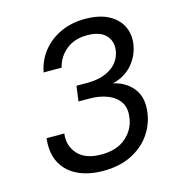

<svg xmlns="http://www.w3.org/2000/svg" viewBox="-107 -808 864 917"><g transform="rotate(-15 325.0 -350.0)"><path d="M293 12Q222 12 169 -12.5Q116 -37 89 -86Q62 -135 70 -209H158Q150 -150 187.5 -108Q225 -66 304 -66Q381 -66 426 -105.5Q471 -145 478 -202Q485 -249 464.5 -279Q444 -309 405 -324Q366 -339 317 -339H263L273 -414H328Q399 -414 444.5 -444.5Q490 -475 498 -529Q504 -575 475 -604.5Q446 -634 383 -634Q321 -634 280 -600.5Q239 -567 227 -516H138Q149 -574 184 -618Q219 -662 273 -687Q327 -712 394 -712Q465 -712 510.5 -687.5Q556 -663 575 -623Q594 -583 587 -535Q579 -481 542.5 -438Q506 -395 444 -380Q506 -367 542 -321Q578 -275 567 -201Q559 -143 524.5 -94.5Q490 -46 431.5 -17Q373 12 293 12Z"/></g></svg>

Font: Host Grotesk
Style: Italic
Weight: 400
Italic angle: -8°
Designer: Doğukan Karapınar based on Poppins by Indian Type Foundry, Jonny Pinhorn
Foundry: Element Type
Version: Version 1.001; ttfautohint (v1.8.4.7-5d5b)